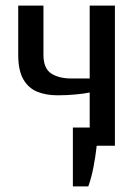

<svg xmlns="http://www.w3.org/2000/svg" viewBox="-20 -520 495 685"><path d="M295 145H240V-65H390V0H325Q321 37 313.5 76Q306 115 295 145ZM300 0V-190Q281 -186 250 -183Q219 -180 185 -180Q145 -180 113.5 -192.5Q82 -205 63.5 -236.5Q45 -268 45 -325V-500H135V-325Q135 -276 162.5 -258Q190 -240 235 -240H300V-500H390V0Z"/></svg>

Font: Cuprum
Style: Regular
Weight: 400
Designer: Jovanny Lemonad
Foundry: Jovanny Lemonad
Version: Version 3.000